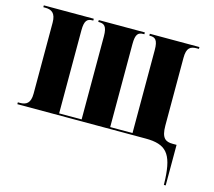

<svg xmlns="http://www.w3.org/2000/svg" viewBox="-105 -666 1123 1006"><g transform="rotate(15 456.0 -163.0)"><path d="M863 177 864 210H874V-10H853C814 -10 791 -24 791 -93V-460C791 -515 811 -526 847 -526H857V-536H588V-526H592C620 -526 635 -515 635 -460V-10H514V-460C514 -515 528 -526 556 -526H561V-536H311V-526H316C343 -526 359 -515 359 -461V-10H237V-460C237 -515 252 -526 280 -526H284V-536H13V-526H24C58 -526 81 -512 81 -460V-75C81 -23 58 -10 24 -10H13V0H709C820 0 856 42 863 177Z"/></g></svg>

Font: Noto Serif Display Condensed ExtraBold
Style: Regular
Weight: 800
Width: 3
Designer: Monotype Design Team
Foundry: Monotype Imaging Inc.
Version: Version 2.009